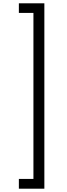

<svg xmlns="http://www.w3.org/2000/svg" viewBox="-20 -954 407 1160"><path d="M248 186H94V127H182V-876H94V-934H248Z"/></svg>

Font: A Bank Premium Light
Style: Regular
Weight: 300
Designer: Ninad Kale (Devanagari), Jonny Pinhorn (Latin), Htun Naung (Myanmar)
Foundry: Indian Type Foundry
Version: 4.004